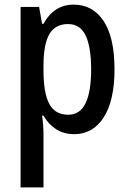

<svg xmlns="http://www.w3.org/2000/svg" viewBox="-20 -621 557 830"><path d="M299 -601Q381 -601 428 -530Q475 -459 475 -321Q475 -187 428.5 -114Q382 -41 301 -41Q256 -41 222.5 -62.5Q189 -84 168 -121H162Q165 -99 166.5 -78.5Q168 -58 168 -43V189H69V-591H149L162 -518H168Q213 -601 299 -601ZM274 -517Q219 -517 193.5 -473.5Q168 -430 168 -337V-317Q168 -219 193 -172Q218 -125 275 -125Q326 -125 350 -175Q374 -225 374 -321Q374 -417 350.5 -467Q327 -517 274 -517Z"/></svg>

Font: Noto Sans Tamil UI Condensed Medium
Style: Regular
Weight: 500
Width: 3
Designer: Jelle Bosma - Monotype Design Team
Foundry: Monotype Imaging Inc.
Version: Version 2.004; ttfautohint (v1.8.4.7-5d5b)